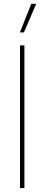

<svg xmlns="http://www.w3.org/2000/svg" viewBox="-20 -959 227 979"><path d="M104.5 -727.5V0H82V-727.5ZM81.5 -793.9 139.6 -939.5H164.6L102.1 -793.9Z"/></svg>

Font: Inter Display Thin
Style: Regular
Weight: 100
Designer: Rasmus Andersson
Foundry: rsms
Version: Version 4.000;git-a52131595